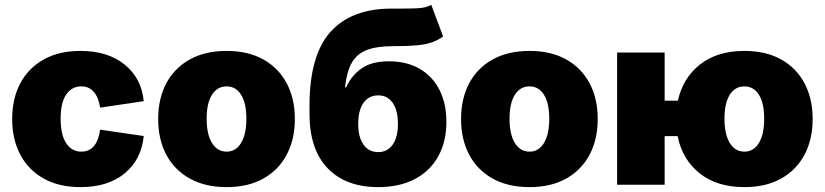

<svg xmlns="http://www.w3.org/2000/svg" viewBox="-20 -763 3407 793"><path d="M312.5 9.8Q223.6 9.8 160.4 -25.6Q97.2 -61 63.7 -124.3Q30.3 -187.5 30.3 -271.5Q30.3 -355.5 63.7 -418.7Q97.2 -481.9 160.4 -517.3Q223.6 -552.7 312.5 -552.7Q425.3 -552.7 494.9 -496.3Q564.5 -439.9 573.7 -345.2L393.6 -318.4Q379.4 -406.2 315.4 -406.2Q276.9 -406.2 253.7 -373Q230.5 -339.8 230.5 -272.5Q230.5 -205.6 253.7 -171.1Q276.9 -136.7 315.4 -136.7Q380.9 -136.7 393.6 -227.5L573.7 -201.2Q564 -104 495.1 -47.1Q426.3 9.8 312.5 9.8Z M916 9.8Q827.1 9.8 763.7 -25.6Q700.2 -61 666.7 -124.3Q633.3 -187.5 633.3 -271.5Q633.3 -355.5 666.7 -418.7Q700.2 -481.9 763.7 -517.3Q827.1 -552.7 916 -552.7Q1004.9 -552.7 1067.9 -517.3Q1130.9 -481.9 1164.3 -418.7Q1197.8 -355.5 1197.8 -271.5Q1197.8 -187.5 1164.3 -124.3Q1130.9 -61 1067.9 -25.6Q1004.9 9.8 916 9.8ZM916 -136.7Q954.1 -136.7 975.8 -172.6Q997.6 -208.5 997.6 -272.5Q997.6 -336.9 975.8 -371.6Q954.1 -406.2 916 -406.2Q877.4 -406.2 855.5 -371.6Q833.5 -336.9 833.5 -272.5Q833.5 -208.5 855.5 -172.6Q877.4 -136.7 916 -136.7Z M1761.2 -743.2 1810.1 -612.3Q1788.1 -596.7 1763.2 -587.9Q1738.3 -579.1 1700.9 -575.7Q1663.6 -572.3 1604 -572.3Q1536.6 -572.3 1495.4 -556.6Q1454.1 -541 1433.1 -503.9Q1412.1 -466.8 1404.8 -402.3H1409.7Q1431.6 -451.2 1473.4 -480.5Q1515.1 -509.8 1586.4 -509.8Q1660.2 -509.8 1713.4 -478.8Q1766.6 -447.8 1795.2 -391.6Q1823.7 -335.4 1823.7 -259.8Q1823.7 -178.2 1790 -117.4Q1756.3 -56.6 1693.4 -23.4Q1630.4 9.8 1541.5 9.8Q1408.2 9.8 1333.3 -68.1Q1258.3 -146 1258.3 -293V-328.1Q1258.8 -535.6 1345.2 -631.6Q1431.6 -727.5 1597.2 -727.5Q1604.5 -727.5 1611.3 -727.5Q1618.2 -727.5 1624.5 -727.5Q1671.4 -727.1 1706.3 -729Q1741.2 -731 1761.2 -743.2ZM1542.5 -134.8Q1580.1 -134.8 1601.8 -165.5Q1623.5 -196.3 1623.5 -251Q1623.5 -307.6 1601.8 -338.4Q1580.1 -369.1 1542.5 -369.1Q1503.4 -369.1 1481.4 -338.4Q1459.5 -307.6 1459.5 -251Q1459.5 -196.3 1481.4 -165.5Q1503.4 -134.8 1542.5 -134.8Z M2167 9.8Q2078.1 9.8 2014.6 -25.6Q1951.2 -61 1917.7 -124.3Q1884.3 -187.5 1884.3 -271.5Q1884.3 -355.5 1917.7 -418.7Q1951.2 -481.9 2014.6 -517.3Q2078.1 -552.7 2167 -552.7Q2255.9 -552.7 2318.8 -517.3Q2381.8 -481.9 2415.3 -418.7Q2448.7 -355.5 2448.7 -271.5Q2448.7 -187.5 2415.3 -124.3Q2381.8 -61 2318.8 -25.6Q2255.9 9.8 2167 9.8ZM2167 -136.7Q2205.1 -136.7 2226.8 -172.6Q2248.5 -208.5 2248.5 -272.5Q2248.5 -336.9 2226.8 -371.6Q2205.1 -406.2 2167 -406.2Q2128.4 -406.2 2106.4 -371.6Q2084.5 -336.9 2084.5 -272.5Q2084.5 -208.5 2106.4 -172.6Q2128.4 -136.7 2167 -136.7Z M2528.8 0V-545.9H2725.1V-347.2H2779.8Q2800.3 -440.9 2871.3 -496.8Q2942.4 -552.7 3054.7 -552.7Q3143.6 -552.7 3206.5 -517.3Q3269.5 -481.9 3303 -418.7Q3336.4 -355.5 3336.4 -271.5Q3336.4 -187.5 3303 -124.3Q3269.5 -61 3206.5 -25.6Q3143.6 9.8 3054.7 9.8Q2940.9 9.8 2869.4 -47.4Q2797.9 -104.5 2778.8 -200.7H2725.1V0ZM3054.7 -136.7Q3092.8 -136.7 3114.5 -172.6Q3136.2 -208.5 3136.2 -272.5Q3136.2 -336.9 3114.5 -371.6Q3092.8 -406.2 3054.7 -406.2Q3016.1 -406.2 2994.1 -371.6Q2972.2 -336.9 2972.2 -272.5Q2972.2 -208.5 2994.1 -172.6Q3016.1 -136.7 3054.7 -136.7Z"/></svg>

Font: Inter Black
Style: Regular
Weight: 900
Designer: Rasmus Andersson
Foundry: rsms
Version: Version 4.000;git-a52131595